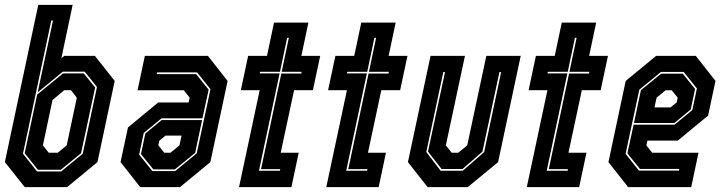

<svg xmlns="http://www.w3.org/2000/svg" viewBox="-23 -770 2976 790"><path d="M79 0 -3 -103 134.5 -750H276L229.5 -530.5L241.5 -540H367.5L449 -437L378 -103L253 0ZM129.5 -64.5H228.5L317.5 -137.5L376 -412L325.5 -475H235.5L132 -390L195 -685.5H188L71.5 -137.5ZM133 -71.5 78.5 -139.5 130 -381 236.5 -468H321.5L368.5 -410L310.5 -139.5L227 -71.5ZM177.5 -141.5H214.5L251.5 -172L293 -368L269 -399H241.5L193 -358.5L153.5 -172Z M554 0 473 -103 503.5 -245.5 628 -348.5H753L757.5 -368L733.5 -398.5H543L573 -540H832.5L913.5 -437L842.5 -103L717.5 0ZM604 -66H697.5L786.5 -139L843 -403L788 -472H623.5L622 -465H784L835.5 -401L810 -283H641.5L568.5 -223L549.5 -134ZM608 -73 557 -136 575 -220.5 642 -276H808.5L780 -141L696.5 -73ZM653 -141.5H678.5L715.5 -172L724 -212H658L632.5 -191L628.5 -172Z M960.5 0 1045.5 -399H968L998 -540H1075.5L1104.5 -677H1246L1217 -540H1294.5L1264.5 -399H1187L1132 -141.5H1206L1176 0ZM1042.5 -67.5H1128.5L1130 -74H1051L1134.5 -467.5H1216.5L1218 -474.5H1136L1165.5 -614.5H1158.5L1129 -474.5H1047L1045.5 -468H1127.5Z M1319.5 0 1404.5 -399H1327L1357 -540H1434.5L1463.5 -677H1605L1576 -540H1653.5L1623.5 -399H1546L1491 -141.5H1565L1535 0ZM1401.5 -67.5H1487.5L1489 -74H1410L1493.5 -467.5H1575.5L1577 -474.5H1495L1524.5 -614.5H1517.5L1488 -474.5H1406L1404.5 -468H1486.5Z M1736.5 0 1655.5 -103 1748.5 -540H1890L1811.5 -172L1835.5 -141.5H1862.5L1899.5 -172L1978 -540H2119.5L2026.5 -103L1901.5 0ZM1790 -67.5H1881L1969 -144L2039 -473.5H2032L1962 -146L1880 -74.5H1794L1738 -146.5L1808 -473.5H1801L1731 -144.5Z M2144.5 0 2229.5 -399H2152L2182 -540H2259.5L2288.5 -677H2430L2401 -540H2478.5L2448.5 -399H2371L2316 -141.5H2390L2360 0ZM2226.5 -67.5H2312.5L2314 -74H2235L2318.5 -467.5H2400.5L2402 -474.5H2320L2349.5 -614.5H2342.5L2313 -474.5H2231L2229.5 -468H2311.5Z M2840 -540 2921 -437 2890.5 -294.5 2766 -191.5H2641L2636.5 -172L2660.5 -141.5H2851L2821 0H2561.5L2480.5 -103L2551.5 -437L2676.5 -540ZM2790 -474H2696.5L2607.5 -401L2551 -137L2606 -68H2770.5L2772 -75H2610L2558.5 -139L2584 -257H2752.5L2825.5 -317L2844.5 -406ZM2786 -467 2837 -404 2819 -319.5 2752 -264H2585.5L2614 -399L2697.5 -467ZM2741 -398.5H2715.5L2678.5 -368L2670 -328H2736L2761.5 -349L2765.5 -368Z"/></svg>

Font: Tourney Condensed ExtraBold
Style: Italic
Weight: 800
Width: 3
Italic angle: -12°
Designer: Tyler Finck
Foundry: Etcetera Type Co
Version: Version 1.010; ttfautohint (v1.8.3)